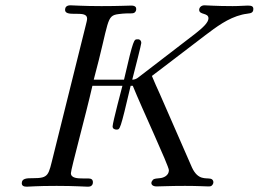

<svg xmlns="http://www.w3.org/2000/svg" viewBox="-20 -703 974 723"><path d="M62 -13C62 -3 70 0 81 0C93 0 115 -3 193 -3C263 -3 298 0 310 0C318 0 324 -1 328 -8C331 -14 331 -24 325 -28C320 -32 308 -31 296 -31H294C272 -31 247 -32 247 -51C247 -66 303 -270 328 -380H441C441 -380 404 -241 404 -227C404 -218 412 -215 419 -215C432 -216 432 -210 472 -380H480C513 -298 616 -78 616 -62C616 -42 596 -33 581 -32C572 -31 561 -31 556 -26C553 -23 550 -18 550 -14C550 -7 556 -1 570 -1C591 -1 613 -3 677 -3C727 -3 751 -1 764 -1C774 -1 776 -2 780 -7C787 -16 783 -28 773 -30C755 -34 726 -23 703 -72L581 -351C571 -373 561 -395 552 -417C573 -432 592 -448 754 -571C794 -601 838 -635 892 -648C916 -654 934 -649 934 -669C934 -679 928 -682 913 -682C901 -682 882 -680 856 -680C792 -680 761 -683 750 -683C737 -683 730 -674 730 -666C730 -646 765 -656 765 -634C765 -618 743 -598 715 -576L512 -420C502 -413 494 -403 478 -403C490 -449 512 -536 512 -541C512 -552 504 -556 497 -555C485 -554 483 -560 447 -403H333C393 -626 378 -644 427 -650C472 -656 482 -648 490 -659C492 -662 493 -665 493 -669C493 -676 489 -682 474 -682C459 -682 429 -680 362 -680C292 -680 257 -683 245 -683C230 -683 225 -675 225 -666C225 -653 240 -651 258 -651H269C289 -651 308 -650 308 -633C308 -626 305 -617 302 -604L181 -118C162 -43 165 -32 104 -32H101C80 -32 62 -31 62 -13Z"/></svg>

Font: CMU Serif
Style: Italic
Weight: 500
Italic angle: -14.04°
Version: Version 0.7.0